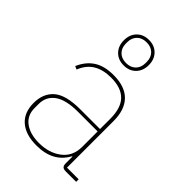

<svg xmlns="http://www.w3.org/2000/svg" viewBox="-239 -910 1024 1024"><g transform="rotate(45 272.5 -398.5)"><path d="M168 -714Q168 -757 194 -783.5Q220 -810 262 -810Q304 -810 330 -783.5Q356 -757 356 -714Q356 -671 330 -644.5Q304 -618 262 -618Q220 -618 194 -644.5Q168 -671 168 -714ZM336 -709V-719Q336 -752 316 -772Q296 -792 262 -792Q228 -792 208 -772Q188 -752 188 -719V-709Q188 -676 208 -656Q228 -636 262 -636Q296 -636 316 -656Q336 -676 336 -709ZM64 -137Q64 -209 110 -249Q156 -289 264 -289H413V-366Q413 -448 375 -486.5Q337 -525 261 -525Q201 -525 161 -501Q121 -477 100 -425L82 -433Q105 -487 148 -515.5Q191 -544 261 -544Q347 -544 390.5 -499.5Q434 -455 434 -370V-19H522V0H443Q427 0 420 -7Q413 -14 413 -30V-81H410Q360 13 235 13Q153 13 108.5 -26Q64 -65 64 -137ZM413 -155V-271H265Q174 -271 130.5 -239.5Q87 -208 87 -152V-121Q87 -66 127.5 -36Q168 -6 235 -6Q311 -6 362 -45Q413 -84 413 -155Z"/></g></svg>

Font: IBM Plex Sans JP Thin
Style: Regular
Weight: 100
Designer: Mike Abbink; Paul van der Laan; Pieter van Rosmalen; Wujin Sim; Yejin Wi; Jinhee Kim; Boomi Park; Yona Kim; Kichan Ma
Foundry: Sandoll Inc.
Version: Version 1.001